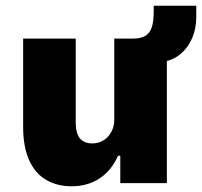

<svg xmlns="http://www.w3.org/2000/svg" viewBox="-20 -641 707 672"><path d="M231 11Q180 11 141.5 -11.5Q103 -34 82 -80.5Q61 -127 61 -197V-506H245V-213Q245 -188 251.5 -171Q258 -154 271.5 -146.5Q285 -139 303 -139Q325 -139 342.5 -150Q360 -161 370 -180Q380 -199 380 -222V-506H564V0H401V-96H393Q371 -45 329 -17Q287 11 231 11ZM553 -425 447 -491V-506Q471 -506 487 -514.5Q503 -523 510.5 -543.5Q518 -564 518 -602V-621H667V-582Q667 -541 652.5 -507.5Q638 -474 612.5 -452.5Q587 -431 553 -425Z"/></svg>

Font: Nunito Sans 7pt SemiCondensed Black
Style: Regular
Weight: 900
Width: 4
Designer: Vernon Adams
Foundry: Vernon Adams
Version: Version 3.101;gftools[0.9.27]